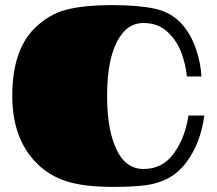

<svg xmlns="http://www.w3.org/2000/svg" viewBox="-20 -726 847 751"><path d="M717 -274H779Q765 -166 708 -90Q676 -48 635.5 -27.5Q595 -7 546.5 -1Q498 5 420 5Q310 5 241.5 -16.5Q173 -38 124 -87Q28 -183 28 -351Q28 -528 114 -614Q170 -670 239 -688Q308 -706 420 -706Q523 -706 587.5 -691.5Q652 -677 693 -630Q727 -591 746 -536Q765 -481 768 -427H711Q707 -472 689.5 -519.5Q672 -567 635 -601.5Q598 -636 541 -636Q487 -636 454 -589Q425 -552 410 -480Q399 -425 399 -351Q399 -234 427 -162Q463 -65 541 -65Q616 -65 660 -126Q704 -187 717 -274Z"/></svg>

Font: Notable
Style: Regular
Weight: 400
Designer: Multiple Designers
Foundry: Google, Inc.
Version: Version 1.100